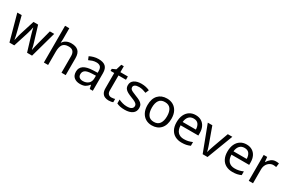

<svg xmlns="http://www.w3.org/2000/svg" viewBox="145 -2095 5150 3441"><g transform="rotate(30 2719.5 -375.0)"><path d="M431 -303Q418 -344 408.5 -383.5Q399 -423 394 -445H390Q386 -423 377 -383.5Q368 -344 354 -302L258 -1H158L11 -537H102L176 -251Q187 -208 197 -164Q207 -120 211 -91H215Q219 -108 224.5 -133Q230 -158 237 -185.5Q244 -213 251 -235L346 -537H442L534 -235Q545 -201 555.5 -161Q566 -121 570 -92H574Q577 -117 587.5 -161Q598 -205 610 -251L685 -537H775L626 -1H523Z M959 -537Q959 -497 954 -462H960Q986 -503 1030.5 -524Q1075 -545 1127 -545Q1225 -545 1274 -498.5Q1323 -452 1323 -349V0H1236V-343Q1236 -472 1116 -472Q1026 -472 992.5 -421.5Q959 -371 959 -277V0H871V-760H959Z M1692 -545Q1790 -545 1837 -502Q1884 -459 1884 -365V0H1820L1803 -76H1799Q1764 -32 1725.5 -11Q1687 10 1619 10Q1546 10 1498 -28.5Q1450 -67 1450 -149Q1450 -229 1513 -272.5Q1576 -316 1707 -320L1798 -323V-355Q1798 -422 1769 -448Q1740 -474 1687 -474Q1645 -474 1607 -461.5Q1569 -449 1536 -433L1509 -499Q1544 -518 1592 -531.5Q1640 -545 1692 -545ZM1718 -259Q1618 -255 1579.5 -227Q1541 -199 1541 -148Q1541 -103 1568.5 -82Q1596 -61 1639 -61Q1707 -61 1752 -98.5Q1797 -136 1797 -214V-262Z M2229 -62Q2249 -62 2270 -65.5Q2291 -69 2304 -73V-6Q2290 1 2264 5.5Q2238 10 2214 10Q2172 10 2136.5 -4.5Q2101 -19 2079 -55Q2057 -91 2057 -156V-468H1981V-510L2058 -545L2093 -659H2145V-536H2300V-468H2145V-158Q2145 -109 2168.5 -85.5Q2192 -62 2229 -62Z M2760 -148Q2760 -70 2702 -30Q2644 10 2546 10Q2490 10 2449.5 1Q2409 -8 2378 -24V-104Q2410 -88 2455.5 -74.5Q2501 -61 2548 -61Q2615 -61 2645 -82.5Q2675 -104 2675 -140Q2675 -160 2664 -176Q2653 -192 2624.5 -208Q2596 -224 2543 -244Q2491 -264 2454 -284Q2417 -304 2397 -332Q2377 -360 2377 -404Q2377 -472 2432.5 -509Q2488 -546 2578 -546Q2627 -546 2669.5 -536.5Q2712 -527 2749 -510L2719 -440Q2685 -454 2648 -464Q2611 -474 2572 -474Q2518 -474 2489.5 -456.5Q2461 -439 2461 -409Q2461 -387 2474 -371.5Q2487 -356 2517.5 -341.5Q2548 -327 2599 -307Q2650 -288 2686 -268Q2722 -248 2741 -219.5Q2760 -191 2760 -148Z M3356 -269Q3356 -136 3288.5 -63Q3221 10 3106 10Q3035 10 2979.5 -22.5Q2924 -55 2892 -117.5Q2860 -180 2860 -269Q2860 -402 2927 -474Q2994 -546 3109 -546Q3182 -546 3237.5 -513.5Q3293 -481 3324.5 -419.5Q3356 -358 3356 -269ZM2951 -269Q2951 -174 2988.5 -118.5Q3026 -63 3108 -63Q3189 -63 3227 -118.5Q3265 -174 3265 -269Q3265 -364 3227 -418Q3189 -472 3107 -472Q3025 -472 2988 -418Q2951 -364 2951 -269Z M3702 -546Q3771 -546 3820.5 -516Q3870 -486 3896.5 -431.5Q3923 -377 3923 -304V-251H3556Q3558 -160 3602.5 -112.5Q3647 -65 3727 -65Q3778 -65 3817.5 -74.5Q3857 -84 3899 -102V-25Q3858 -7 3818 1.5Q3778 10 3723 10Q3647 10 3588.5 -21Q3530 -52 3497.5 -113.5Q3465 -175 3465 -264Q3465 -352 3494.5 -415Q3524 -478 3577.5 -512Q3631 -546 3702 -546ZM3701 -474Q3638 -474 3601.5 -433.5Q3565 -393 3558 -321H3831Q3830 -389 3799 -431.5Q3768 -474 3701 -474Z M4157 0 3954 -536H4048L4162 -220Q4170 -198 4179 -171Q4188 -144 4195 -119.5Q4202 -95 4205 -78H4209Q4213 -95 4220.5 -120Q4228 -145 4237.5 -172Q4247 -199 4254 -220L4368 -536H4462L4258 0Z M4754 -546Q4823 -546 4872.5 -516Q4922 -486 4948.5 -431.5Q4975 -377 4975 -304V-251H4608Q4610 -160 4654.5 -112.5Q4699 -65 4779 -65Q4830 -65 4869.5 -74.5Q4909 -84 4951 -102V-25Q4910 -7 4870 1.5Q4830 10 4775 10Q4699 10 4640.5 -21Q4582 -52 4549.5 -113.5Q4517 -175 4517 -264Q4517 -352 4546.5 -415Q4576 -478 4629.5 -512Q4683 -546 4754 -546ZM4753 -474Q4690 -474 4653.5 -433.5Q4617 -393 4610 -321H4883Q4882 -389 4851 -431.5Q4820 -474 4753 -474Z M5361 -546Q5376 -546 5393.5 -544.5Q5411 -543 5424 -540L5413 -459Q5400 -462 5384.5 -464Q5369 -466 5355 -466Q5314 -466 5278 -443.5Q5242 -421 5220.5 -380.5Q5199 -340 5199 -286V0H5111V-536H5183L5193 -438H5197Q5223 -482 5264 -514Q5305 -546 5361 -546Z"/></g></svg>

Font: Noto Sans Medefaidrin
Style: Regular
Weight: 400
Designer: Dalton Maag Ltd
Foundry: Dalton Maag Ltd
Version: Version 1.002; ttfautohint (v1.8.4.7-5d5b)